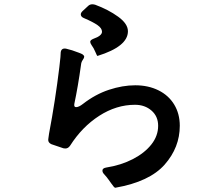

<svg xmlns="http://www.w3.org/2000/svg" viewBox="-20 -843 1040 896"><path d="M373 -758Q357 -764 357 -776Q357 -783 365 -791L391 -815Q399 -823 411 -823Q416 -823 424 -821Q486 -798 531.5 -765Q577 -732 577 -697Q577 -626 435 -582Q433 -581 425.5 -599.5Q418 -618 407 -633Q401 -642 401 -648Q401 -656 416 -662Q456 -676 456 -695Q456 -711 435.5 -725.5Q415 -740 373 -758ZM819 -256Q819 -155 748.5 -75Q678 5 519 33Q516 34 511 28.5Q506 23 500 14Q497 10 487.5 -3.5Q478 -17 466 -30Q458 -38 458 -47Q458 -58 475 -61Q545 -72 600 -100.5Q655 -129 686.5 -169Q718 -209 718 -256Q718 -300 687 -327Q656 -354 610 -354Q523 -354 443 -302.5Q363 -251 307 -163Q298 -150 285 -150Q279 -150 276 -151L220 -170Q205 -177 205 -190Q205 -196 206 -199L209 -220Q238 -373 257 -530Q262 -574 262 -576L263 -593Q263 -620 288 -616Q315 -610 348 -597Q350 -596 358 -593Q366 -590 370 -585Q373 -582 373 -578Q373 -573 366 -563Q359 -553 358 -540Q344 -439 327 -359Q324 -343 335 -343Q348 -343 367 -358Q425 -403 488.5 -424Q552 -445 611 -445Q672 -445 719.5 -421.5Q767 -398 793 -355Q819 -312 819 -256Z"/></svg>

Font: Shippori Gothic B2 Bold
Style: Regular
Weight: 700
Designer: FONTDASU
Foundry: FONTDASU / Google Inc. / but / Adobe
Version: Version 1.130